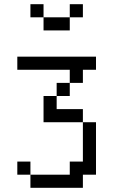

<svg xmlns="http://www.w3.org/2000/svg" viewBox="-20 -895 540 915"><path d="M187.5 -812.5H125V-875H187.5ZM62.5 -125H125V-62.5H62.5ZM62.5 -625H437.5V-562.5H375V-500H312.5V-562.5H62.5ZM125 -62.5H312.5V-125H375V-312.5H437.5V-62.5H375V0H125ZM187.5 -437.5H250V-375H375V-312.5H187.5ZM187.5 -812.5H312.5V-750H187.5ZM250 -500H312.5V-437.5H250ZM312.5 -875H375V-812.5H312.5Z"/></svg>

Font: ChillBitmapSE 16px
Style: Regular
Weight: 400
Designer: Designed by Warren2060
Foundry: ChillType
Version: Version 1.000